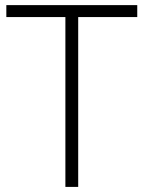

<svg xmlns="http://www.w3.org/2000/svg" viewBox="-20 -734 564 754"><path d="M287.1 0H236.8V-667H4.9V-713.9H519V-667H287.1Z"/></svg>

Font: TypoPRO Open Sans
Style: Regular
Weight: 300
Foundry: Ascender Corporation
Version: Version 1.10